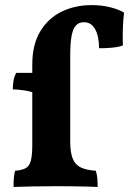

<svg xmlns="http://www.w3.org/2000/svg" viewBox="-20 -736 510 759"><path d="M107.6 -481.4Q107.6 -560 139.3 -612.3Q171 -664.6 224.1 -690.2Q277.2 -715.8 341.8 -715.8Q382.6 -715.8 416.7 -707.1Q450.8 -698.4 470.4 -686Q466.6 -656.2 465.6 -620.1Q464.6 -584 465.8 -556.4Q449.2 -550 421.4 -547.4Q393.6 -544.8 371.6 -545.4Q371.6 -592 356.3 -620.1Q341 -648.2 311.6 -648.2Q292.4 -648.2 280.4 -635.6Q268.4 -623 263 -594.1Q257.6 -565.2 257.6 -514.2V-168H107.6ZM129.2 -448V-365.2Q100 -375.2 74.3 -378.9Q48.6 -382.6 30.6 -382.6Q30.6 -400.4 33.6 -418Q36.6 -435.6 44.6 -448ZM257.6 -177Q257.6 -134 267.2 -109.5Q276.8 -85 298.9 -74.3Q321 -63.6 358.6 -61Q363.4 -47.6 364.7 -30.6Q366 -13.6 366 3Q348.2 2 321.9 1.5Q295.6 1 266 0.5Q236.4 0 207.6 0Q161.2 0 111.6 1Q62 2 33.6 3Q33.6 -18.4 34.9 -33.9Q36.2 -49.4 39.8 -61Q66.8 -63 81.5 -71.1Q96.2 -79.2 101.9 -100.7Q107.6 -122.2 107.6 -163V-227H257.6Z"/></svg>

Font: Vollkorn
Style: Regular
Weight: 400
Designer: Friedrich Althausen
Foundry: Friedrich Althausen
Version: Version 4.104